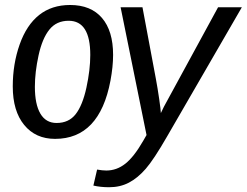

<svg xmlns="http://www.w3.org/2000/svg" viewBox="-20 -558 1009 785"><path d="M426.3 207.5Q391.1 207.5 361.8 200.7L377 135.3Q398.9 139.2 414.6 139.2Q457 139.2 492.4 111.3Q527.8 83.5 565.9 17.1L579.1 -5.9L473.1 -528.3H562.5L617.2 -236.3Q624.5 -197.3 630.9 -153.1Q637.2 -108.9 637.7 -95.7Q642.6 -106.4 650.4 -122.1Q658.2 -137.7 871.6 -528.3H968.8L663.1 0Q608.9 94.2 575.9 132.1Q543 169.9 507.1 188.7Q471.2 207.5 426.3 207.5ZM442.4 -333.5Q442.4 -285.6 431.6 -228Q386.7 9.8 205.1 9.8Q125.5 9.8 78.9 -47.1Q32.2 -104 32.2 -204.6Q32.2 -296.4 60.3 -376Q88.4 -455.6 139.9 -496.6Q191.4 -537.6 266.6 -537.6Q351.6 -537.6 397 -484.6Q442.4 -431.6 442.4 -333.5ZM349.1 -333.5Q349.1 -473.1 260.7 -473.1Q210.9 -473.1 181.9 -437Q152.8 -400.9 137.7 -331.8Q122.6 -262.7 122.6 -203.1Q122.6 -131.8 145 -93.5Q167.5 -55.2 211.4 -55.2Q261.2 -55.2 289.3 -91.1Q317.4 -127 333.3 -199.7Q349.1 -272.5 349.1 -333.5Z"/></svg>

Font: Liberation Sans
Style: Italic
Weight: 400
Italic angle: -12°
Designer: Steve Matteson
Foundry: Ascender Corporation
Version: Version 2.1.5